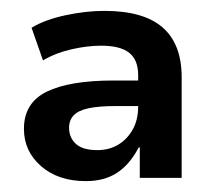

<svg xmlns="http://www.w3.org/2000/svg" viewBox="-20 -735 387 353"><path d="M138 -402Q87 -402 55.5 -429.5Q24 -457 24 -498Q24 -546 66 -566.5Q108 -587 189 -587H242V-540H192Q162 -540 143 -536Q124 -532 115.5 -523Q107 -514 107 -500Q107 -482 119.5 -470.5Q132 -459 159 -459Q180 -459 196.5 -468.5Q213 -478 223.5 -496Q234 -514 234 -539V-597Q234 -625 217.5 -638Q201 -651 166 -651Q141 -651 112 -644.5Q83 -638 59 -624L38 -684Q63 -699 100.5 -707Q138 -715 172 -715Q244 -715 279 -684.5Q314 -654 314 -593V-408H237V-464H235Q219 -433 195.5 -417.5Q172 -402 138 -402Z"/></svg>

Font: Nunito Sans 11pt
Style: Bold
Weight: 700
Version: Version 3.101;gftools[0.9.27]